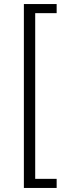

<svg xmlns="http://www.w3.org/2000/svg" viewBox="-20 -782 330 949"><path d="M98 -762H260V-717H154V102H260V147H98Z"/></svg>

Font: Post Grotesk Light
Style: Light
Weight: 300
Version: Version 1.0